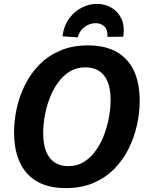

<svg xmlns="http://www.w3.org/2000/svg" viewBox="-20 -948 757 980"><path d="M315.2 12.1Q229.4 12.1 170.7 -20.8Q112.1 -53.8 82 -117.5Q51.9 -181.3 51.9 -272.9Q51.9 -333.4 65.7 -396.2Q79.4 -459 108.4 -516.4Q137.3 -573.8 182 -618.9Q226.7 -664 288.4 -690.2Q350 -716.4 429.4 -716.4Q515.5 -716.4 574.3 -683.6Q633.1 -650.9 663.1 -587.6Q693 -524.4 693 -432.7Q693 -372.8 679.2 -310.2Q665.5 -247.5 637 -190Q608.6 -132.4 563.9 -86.7Q519.2 -41 457.5 -14.4Q395.9 12.1 315.2 12.1ZM328.1 -99.9Q374.1 -99.9 409.4 -122.3Q444.8 -144.6 470.4 -181.5Q496.1 -218.4 512.6 -263.1Q529.1 -307.8 536.8 -353.1Q544.5 -398.4 544.5 -436.9Q544.5 -496.6 528.3 -533.4Q512.1 -570.1 483.7 -587.2Q455.3 -604.3 416.9 -604.3Q370.8 -604.3 335.2 -582.4Q299.5 -560.4 274 -523.8Q248.5 -487.2 232.1 -442.9Q215.8 -398.6 208.1 -353.6Q200.4 -308.6 200.4 -270.1Q200.4 -210 216.5 -172.4Q232.5 -134.8 261.6 -117.4Q290.6 -99.9 328.1 -99.9ZM474.1 -928.2Q514.8 -928.2 548.4 -909Q582 -889.8 599.6 -852.4Q617.2 -815.1 609.1 -760.6L528.4 -759.9Q530.4 -797.5 512 -813.7Q493.5 -829.8 468.4 -829.8Q438.5 -829.8 412 -810.6Q385.5 -791.5 377.2 -757.5L298.8 -762.6Q306.5 -818.8 334.1 -855.3Q361.6 -891.8 399.1 -910Q436.5 -928.2 474.1 -928.2Z"/></svg>

Font: Bitter Thin
Style: Italic
Weight: 100
Italic angle: -9°
Designer: Sol Matas, and Bitter project Authors
Foundry: Sol Matas
Version: Version 2.002